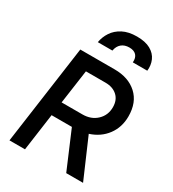

<svg xmlns="http://www.w3.org/2000/svg" viewBox="-234 -1129 1128 1254"><g transform="rotate(30 330.0 -502.0)"><path d="M40 0 144 -745H403Q508 -745 571.5 -687Q635 -629 635 -524Q635 -442 590 -381.5Q545 -321 467 -296L595 0H468L349 -280H196L157 0ZM211 -385H368Q433 -385 475 -424.5Q517 -464 517 -525Q517 -579 483.5 -609.5Q450 -640 395 -640H247ZM219 -844Q226 -886 250 -922.5Q274 -959 317 -981.5Q360 -1004 423 -1004Q487 -1004 526 -982Q565 -960 581 -923.5Q597 -887 592 -844H483Q486 -879 468.5 -898Q451 -917 416 -917Q380 -917 357.5 -898Q335 -879 329 -844Z"/></g></svg>

Font: Plus Jakarta Sans SemiBold
Style: Italic
Weight: 600
Italic angle: -8°
Designer: Gumpita Rahayu
Foundry: Tokotype
Version: Version 2.071; ttfautohint (v1.8.4.7-5d5b);gftools[0.9.29]